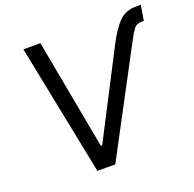

<svg xmlns="http://www.w3.org/2000/svg" viewBox="-129 -868 1012 1001"><g transform="rotate(-20 377.0 -368.0)"><path d="M558.1 -589.4Q594.2 -659.7 630.9 -698Q667.5 -736.3 725.1 -736.3H753.9L739.7 -651.9H728.5Q698.7 -651.9 684.6 -633.1Q670.4 -614.3 651.4 -578.1L344.2 0H245.1L99.1 -727.5H193.4L306.6 -116.7H314Z"/></g></svg>

Font: Inter 16pt
Style: Italic
Weight: 400
Italic angle: -9.3988°
Version: Version 4.001;git-66647c0bb